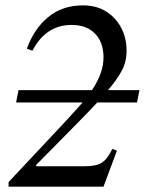

<svg xmlns="http://www.w3.org/2000/svg" viewBox="-20 -696 540 716"><path d="M500 -360 491 -314H343Q314 -282 115 -81V-76H296Q339 -76 360 -89.5Q381 -103 399 -141L416 -134L366 0H12V-17L222 -241Q278 -302 288 -314H40L49 -360H323Q366 -424 366 -482Q366 -538 334.5 -570.5Q303 -603 247 -603Q151 -603 101 -507L80 -514Q107 -589 160 -632.5Q213 -676 290 -676Q362 -676 407 -627.5Q452 -579 452 -507Q452 -466 434.5 -433Q417 -400 383 -360Z"/></svg>

Font: STIX
Style: Italic
Weight: 400
Italic angle: -16.33°
Designer: MicroPress Inc., with final additions and corrections provided by Coen Hoffman, Elsevier (retired)
Version: Version 1.1.1